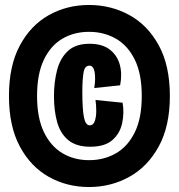

<svg xmlns="http://www.w3.org/2000/svg" viewBox="-20 -671 719 772"><path d="M338 81Q249 81 176 40Q103 -1 59.5 -82.5Q16 -164 16 -285Q16 -406 59.5 -487.5Q103 -569 176 -610Q249 -651 338 -651Q426 -651 500 -610.5Q574 -570 618.5 -488.5Q663 -407 663 -285Q663 -164 618.5 -82.5Q574 -1 500 40Q426 81 338 81ZM338 -27Q398 -27 446 -54.5Q494 -82 522 -139Q550 -196 550 -285Q550 -374 522 -431Q494 -488 446 -515.5Q398 -543 338 -543Q278 -543 231 -515.5Q184 -488 156.5 -431Q129 -374 129 -285Q129 -197 156.5 -140Q184 -83 231 -55Q278 -27 338 -27ZM343 -81Q286 -81 254 -108Q222 -135 209.5 -181Q197 -227 197 -284Q197 -341 209.5 -389Q222 -437 253 -466Q284 -495 340 -495Q391 -495 421 -472Q451 -449 461.5 -411.5Q472 -374 463 -328L359 -317Q365 -355 360.5 -381Q356 -407 339 -407Q320 -407 315.5 -377Q311 -347 311 -303Q311 -232 317.5 -199.5Q324 -167 341 -167Q355 -167 361 -184Q367 -201 367 -224.5Q367 -248 364 -269L473 -258Q480 -216 471 -175Q462 -134 431.5 -107.5Q401 -81 343 -81Z"/></svg>

Font: Bricolage Grotesque 96pt Condensed Bricolage Grotesque 48pt Condensed Regular
Style: Bold
Weight: 700
Width: 3
Designer: Mathieu Triay
Foundry: Atelier Triay
Version: Version 1.001; ttfautohint (v1.8.4.7-5d5b);gftools[0.9.33.de